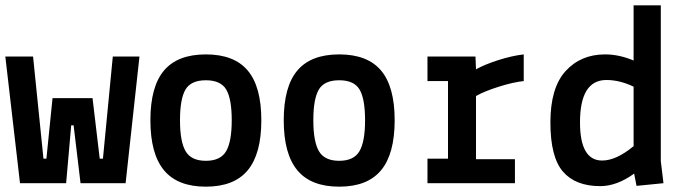

<svg xmlns="http://www.w3.org/2000/svg" viewBox="-22 -687 2542 720"><path d="M401 -475H501L449 0H280L254 -217H245L226 0H53L-2 -475H102L141 -92H152L175 -319H325L352 -92H364Z M593 -422.5Q644 -483 750 -483Q856 -483 907 -422.5Q958 -362 958 -236Q958 -110 907 -48.5Q856 13 750 13Q644 13 593 -48.5Q542 -110 542 -236Q542 -362 593 -422.5ZM673.5 -351Q653 -316 653 -236Q653 -156 674 -120Q695 -84 750 -84Q805 -84 826 -120Q847 -156 847 -236Q847 -316 826.5 -351Q806 -386 750 -386Q694 -386 673.5 -351Z M1093 -422.5Q1144 -483 1250 -483Q1356 -483 1407 -422.5Q1458 -362 1458 -236Q1458 -110 1407 -48.5Q1356 13 1250 13Q1144 13 1093 -48.5Q1042 -110 1042 -236Q1042 -362 1093 -422.5ZM1173.5 -351Q1153 -316 1153 -236Q1153 -156 1174 -120Q1195 -84 1250 -84Q1305 -84 1326 -120Q1347 -156 1347 -236Q1347 -316 1326.5 -351Q1306 -386 1250 -386Q1194 -386 1173.5 -351Z M1581 -383V-475H1761L1763 -427Q1795 -445 1846.5 -461.5Q1898 -478 1942 -483V-383Q1903 -379 1849 -362Q1795 -345 1763 -327V-90H1909V0H1581V-92H1658V-383Z M2456 -667V-83L2466 0L2365 10L2356 -36Q2291 11 2229 11Q2136 11 2089 -43.5Q2042 -98 2042 -228Q2042 -358 2099 -420.5Q2156 -483 2247 -483Q2300 -483 2354 -460V-667ZM2236 -85Q2289 -85 2354 -139V-362Q2302 -387 2252 -387Q2153 -387 2153 -228Q2153 -85 2236 -85Z"/></svg>

Font: TypoPRO Lekton
Style: Bold
Weight: 700
Monospace: yes
Designer: Paolo Mazzetti, Luciano Perondi, Raffaele Flato, Elena Papassissa, Emilio Macchia, Michela Povoleri, Tobias Seemiller, R
Version: Version 34.000